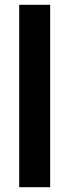

<svg xmlns="http://www.w3.org/2000/svg" viewBox="-20 -780 290 800"><path d="M189 0H60V-760H189Z"/></svg>

Font: Noto Sans Gujarati ExtraCondensed
Style: Bold
Weight: 700
Width: 2
Designer: Jelle Bosma - Monotype Design Team, Universal Thirst
Foundry: Monotype Imaging Inc.
Version: Version 2.106; ttfautohint (v1.8.4.7-5d5b)